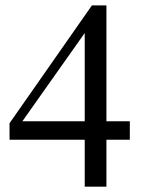

<svg xmlns="http://www.w3.org/2000/svg" viewBox="-20 -697 540 717"><path d="M296.4 -573.7 63.5 -244.1H296.4ZM377.4 -175.3V0H296.4V-175.3H15.6V-236.8L323.2 -676.8H377.4V-244.1H464.8V-175.3Z"/></svg>

Font: Tai Heritage Pro
Style: Regular
Weight: 400
Designer: Faah Baccam, Walt Agee, Victor Gaultney, Annie Olsen
Foundry: SIL International
Version: Version 2.600